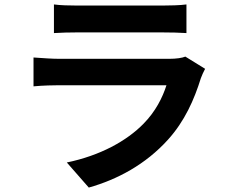

<svg xmlns="http://www.w3.org/2000/svg" viewBox="-20 -787 1040 865"><path d="M223 -767V-638C252 -640 295 -641 327 -641C387 -641 654 -641 710 -641C746 -641 793 -640 820 -638V-767C792 -763 743 -762 712 -762C654 -762 390 -762 327 -762C293 -762 251 -763 223 -767ZM904 -477 815 -532C801 -526 774 -522 742 -522C673 -522 316 -522 247 -522C216 -522 173 -525 131 -528V-398C173 -402 223 -403 247 -403C337 -403 679 -403 730 -403C712 -347 681 -285 627 -230C551 -152 431 -86 281 -55L380 58C508 22 636 -46 737 -158C812 -241 855 -338 885 -435C889 -446 897 -464 904 -477Z"/></svg>

Font: Noto Sans TC
Style: Bold
Weight: 700
Designer: Ryoko NISHIZUKA 西塚涼子 (kana, bopomofo & ideographs); Paul D. Hunt (Latin, Greek & Cyrillic); Sandoll Communications 산돌커뮤니
Foundry: Adobe
Version: Version 2.004;hotconv 1.0.118;makeotfexe 2.5.65603